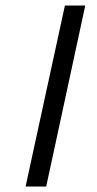

<svg xmlns="http://www.w3.org/2000/svg" viewBox="-20 -678 352 698"><path d="M73 0 216 -658H290L148 0Z"/></svg>

Font: Ysabeau
Style: Italic
Weight: 400
Italic angle: -12°
Designer: Christian Thalmann (Catharsis Fonts)
Version: Version 2.000;gftools[0.9.27.dev2+g8671c4b]